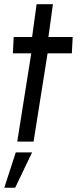

<svg xmlns="http://www.w3.org/2000/svg" viewBox="-30 -677 396 918"><path d="M313.5 -422H197.5L130.5 0H52.5L119.5 -422H31.5L35.5 -500H123.5L145 -657H223L201.5 -500H317.5ZM-9.5 220.5 45.5 51.5H123.5L42.5 220.5Z"/></svg>

Font: Urbanist
Style: Italic
Weight: 400
Italic angle: -8°
Designer: Corey Hu
Foundry: Corey Hu
Version: Version 1.330; ttfautohint (v1.8.4.7-5d5b)